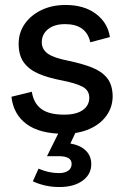

<svg xmlns="http://www.w3.org/2000/svg" viewBox="-20 -529 501 772"><path d="M238 9Q140 9 87 -30Q34 -69 26 -140L108 -160Q115 -114 146 -91Q177 -68 238 -68Q287 -68 313 -86.5Q339 -105 339 -136Q339 -166 311.5 -180.5Q284 -195 227 -206Q174 -216 135.5 -232.5Q97 -249 76 -277.5Q55 -306 55 -353Q55 -398 79.5 -433Q104 -468 146.5 -488.5Q189 -509 244 -509Q318 -509 365.5 -473.5Q413 -438 422 -380L343 -359Q327 -432 242 -432Q198 -432 173 -411.5Q148 -391 148 -359Q148 -331 172 -313.5Q196 -296 258 -284Q311 -273 350 -257.5Q389 -242 410.5 -215.5Q432 -189 433 -143Q433 -99 408.5 -64.5Q384 -30 340 -10.5Q296 9 238 9ZM219 223Q187 223 160 216.5Q133 210 112 200L135 149Q175 167 218 167Q240 167 254 157.5Q268 148 268 130Q268 99 217 99H169L227 -18H294L263 48Q303 55 325 76.5Q347 98 347 131Q347 172 312 197.5Q277 223 219 223Z"/></svg>

Font: Livvic Medium
Style: Regular
Weight: 500
Designer: Jacques Le Bailly, Baron von Fonthausen
Version: Version 1.001; ttfautohint (v1.8.2)